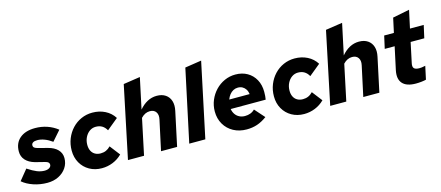

<svg xmlns="http://www.w3.org/2000/svg" viewBox="-60 -1280 4209 1834"><g transform="rotate(-15 2044.0 -363.0)"><path d="M236 11Q164 11 99 -11Q34 -33 -9 -70L75 -173Q128 -138 165.5 -123Q203 -108 240 -108Q269 -108 287 -120Q305 -132 305 -151Q305 -165 295.5 -173.5Q286 -182 265 -187L170 -211Q111 -228 79.5 -263Q48 -298 48 -348Q48 -431 103 -478Q158 -525 255 -525Q317 -525 373 -506Q429 -487 476 -450L391 -353Q354 -380 316.5 -394Q279 -408 246 -408Q218 -408 203 -398.5Q188 -389 188 -371Q188 -357 197.5 -349Q207 -341 232 -334L325 -310Q387 -294 420 -259.5Q453 -225 453 -176Q453 -123 424.5 -80.5Q396 -38 347 -13.5Q298 11 236 11Z M775 11Q707 11 653 -19.5Q599 -50 568.5 -104Q538 -158 538 -226Q538 -289 560 -343.5Q582 -398 620.5 -439Q659 -480 710.5 -503Q762 -526 821 -526Q890 -526 946.5 -497.5Q1003 -469 1036 -416L924 -324Q906 -356 880 -371.5Q854 -387 818 -387Q784 -387 756.5 -367.5Q729 -348 712.5 -314.5Q696 -281 696 -240Q696 -206 708.5 -181Q721 -156 744.5 -142.5Q768 -129 800 -129Q829 -129 853 -139.5Q877 -150 898 -172L976 -71Q936 -31 884 -10Q832 11 775 11Z M1034 0 1183 -712 1349 -737 1284 -432Q1321 -476 1364.5 -499Q1408 -522 1457 -522Q1509 -522 1543.5 -498.5Q1578 -475 1591 -433.5Q1604 -392 1592 -337L1520 0H1361L1425 -297Q1435 -341 1416 -369Q1397 -397 1356 -397Q1332 -397 1310.5 -387Q1289 -377 1268 -355L1193 0Z M1640 0 1792 -712 1955 -737 1799 0Z M2207 11Q2134 11 2077 -20Q2020 -51 1987.5 -106.5Q1955 -162 1955 -233Q1955 -292 1977 -344.5Q1999 -397 2037.5 -437.5Q2076 -478 2127 -501Q2178 -524 2235 -524Q2302 -524 2352.5 -495Q2403 -466 2431.5 -414Q2460 -362 2460 -293Q2460 -270 2458.5 -251.5Q2457 -233 2454 -217H2108Q2113 -187 2128.5 -164.5Q2144 -142 2168.5 -129.5Q2193 -117 2224 -117Q2253 -117 2278 -126.5Q2303 -136 2321 -155L2408 -57Q2359 -21 2311 -5Q2263 11 2207 11ZM2118 -308H2320Q2316 -336 2303.5 -355.5Q2291 -375 2271.5 -386Q2252 -397 2226 -397Q2202 -397 2181 -386Q2160 -375 2144 -355Q2128 -335 2118 -308Z M2775 11Q2707 11 2653 -19.5Q2599 -50 2568.5 -104Q2538 -158 2538 -226Q2538 -289 2560 -343.5Q2582 -398 2620.5 -439Q2659 -480 2710.5 -503Q2762 -526 2821 -526Q2890 -526 2946.5 -497.5Q3003 -469 3036 -416L2924 -324Q2906 -356 2880 -371.5Q2854 -387 2818 -387Q2784 -387 2756.5 -367.5Q2729 -348 2712.5 -314.5Q2696 -281 2696 -240Q2696 -206 2708.5 -181Q2721 -156 2744.5 -142.5Q2768 -129 2800 -129Q2829 -129 2853 -139.5Q2877 -150 2898 -172L2976 -71Q2936 -31 2884 -10Q2832 11 2775 11Z M3034 0 3183 -712 3349 -737 3284 -432Q3321 -476 3364.5 -499Q3408 -522 3457 -522Q3509 -522 3543.5 -498.5Q3578 -475 3591 -433.5Q3604 -392 3592 -337L3520 0H3361L3425 -297Q3435 -341 3416 -369Q3397 -397 3356 -397Q3332 -397 3310.5 -387Q3289 -377 3268 -355L3193 0Z M3881 6Q3789 6 3749.5 -38.5Q3710 -83 3728 -168L3776 -391H3678L3706 -516H3802L3833 -659L3999 -692L3961 -516H4097L4069 -391H3934L3892 -193Q3884 -158 3898 -142.5Q3912 -127 3951 -127Q3963 -127 3974 -128.5Q3985 -130 4010 -135L3982 -5Q3963 0 3935.5 3Q3908 6 3881 6Z"/></g></svg>

Font: Red Hat Text VF
Style: Italic
Weight: 300
Italic angle: -12°
Designer: Pentagram, MCKL
Foundry: Pentagram, MCKL
Version: Version 1.023